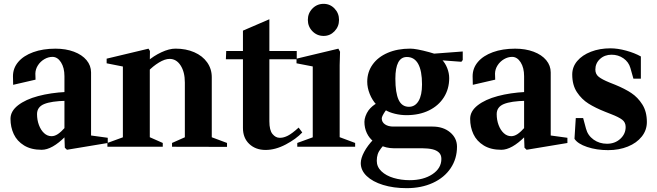

<svg xmlns="http://www.w3.org/2000/svg" viewBox="-20 -772 3454 1010"><path d="M35.2 -147Q35.2 -187.2 74.9 -218.1Q114.6 -249 180.6 -266.6Q246.6 -284.2 326.6 -288.2L319 -279.8V-371Q319 -415.8 300.8 -444.3Q282.6 -472.8 255.8 -472.8Q234 -472.8 213.3 -460.7Q192.6 -448.6 179.6 -428.5Q166.6 -408.4 166 -385Q166.4 -366.4 167 -353L49.2 -325.8Q48.2 -336.6 48.2 -371Q48.2 -413.4 76 -446.2Q103.8 -479 154.7 -497.5Q205.6 -516 272 -516Q326.2 -516 368.9 -500Q411.6 -484 435.3 -455.5Q459 -427 459 -391V-51.2L450.6 -60.4L546.8 -47.2V-19.8L332.2 15.8L321 5L318.6 -58L323.6 -53.8Q253.8 16 199.2 16Q143.8 16 106.7 -6.8Q69.6 -29.6 52.4 -66.4Q35.2 -103.2 35.2 -147ZM324.2 -103.4 319 -89.4V-255.6L328.6 -241.8Q250 -240.2 212.4 -224.7Q174.8 -209.2 174.8 -171.6Q174.8 -141.2 184.7 -114.5Q194.6 -87.8 211.9 -71.7Q229.2 -55.6 251.2 -55.6Q267.6 -55.6 284.4 -66.7Q301.2 -77.8 324.2 -103.4Z M545 -20 639.2 -54.4 626.4 -37.4V-434.2L645 -418.4L541 -439V-463.4L761.2 -516L768.8 -504L768 -445.4L755.4 -449.4Q787.8 -477.8 828.9 -497Q870 -516.2 903.2 -516.2Q958.4 -516.2 1001.9 -497.2Q1045.4 -478.2 1069.7 -443.9Q1094 -409.6 1094 -366V-36.8L1084.2 -53.6L1174.2 -20V0.6L885 0V-20L967 -56.4L952.4 -35V-338Q952.4 -393.2 930.1 -427.7Q907.8 -462.2 872.2 -462.2Q847.6 -462.2 816.1 -443.1Q784.6 -424 757.2 -395L768 -422.6V-35L755.2 -55.8L836.2 -20V0H545Z M1258 -99V-468.6L1266.8 -460.2H1168.2L1170 -503.8H1266.8L1258 -495.4V-610.8L1397 -670.8V-495.4L1388.6 -503.8H1541V-460.2H1388.6L1397 -468.6V-134Q1397 -86.8 1413.5 -67Q1430 -47.2 1450.2 -47.2H1455.2Q1473 -47.4 1494.6 -58.4Q1516.2 -69.4 1551 -100.8L1570 -75.2Q1538 -41 1483.4 -12.1Q1428.8 16.8 1377.2 16.8Q1324.8 16.8 1291.4 -14.6Q1258 -46 1258 -99Z M1543.8 -20 1633.2 -52.6 1625.2 -29.6V-442.6L1633.6 -420.8L1539.8 -439V-463.4L1760 -516L1768.8 -499.8L1766.8 -429.8V-30L1758.8 -53.4L1848.2 -20V0H1543.8ZM1599.4 -667.4Q1599.4 -702.4 1623.5 -727.1Q1647.6 -751.8 1682.5 -751.8Q1716.2 -751.8 1739.8 -727.1Q1763.4 -702.4 1763.4 -667.4Q1763.4 -632.4 1739.8 -607.7Q1716.2 -583 1682.5 -583Q1647.6 -583 1623.5 -607.7Q1599.4 -632.4 1599.4 -667.4Z M1877.8 86Q1877.8 60.8 1895.6 27.2Q1913.4 -6.4 1945.8 -40V-27Q1922.6 -44.6 1909.8 -71.7Q1897 -98.8 1897 -131Q1897 -145 1902.8 -161.2Q1908.6 -177.4 1918.8 -191.8Q1928 -204 1939.5 -213.5Q1951 -223 1960.8 -228L1960.2 -221.2Q1938.2 -244.8 1925 -277.6Q1911.8 -310.4 1911.8 -342Q1911.8 -392.8 1940 -432.4Q1968.2 -472 2019.5 -494.1Q2070.8 -516.2 2138.2 -516.2Q2169 -516.2 2237.8 -497.6Q2274.8 -487.6 2267.6 -486.6L2255 -489.2L2414.2 -501.2V-456.2L2407 -447L2299.8 -455L2304.4 -458.4Q2322 -440.6 2332.5 -413.9Q2343 -387.2 2343 -361Q2343 -304.4 2315 -260.1Q2287 -215.8 2236.2 -191Q2185.4 -166.2 2118.2 -166.2Q2088 -166.2 2057.8 -173.5Q2027.6 -180.8 2007 -193.4L2011.4 -193L2006.6 -187Q1988.2 -160 1988.2 -149Q1988.2 -129.6 2005.1 -117.9Q2022 -106.2 2049.2 -106.2H2255.2Q2311.6 -106.2 2347.8 -75.9Q2384 -45.6 2384 -0.2Q2384 62.8 2350.8 112.5Q2317.6 162.2 2257.2 190Q2196.8 217.8 2119.2 217.8Q2050 217.8 1995 200.8Q1940 183.8 1908.9 154Q1877.8 124.2 1877.8 86ZM2301.8 64Q2301.8 42.6 2289.1 30.5Q2276.4 18.4 2254.9 13.3Q2233.4 8.2 2199.4 7.8H2189.2H2049.2Q2031.4 7.8 2012.2 3.3Q1993 -1.2 1980.4 -9.2L2002.4 -11.2Q1993.2 -3.4 1984.8 7.8Q1972 24 1967 39.3Q1962 54.6 1962 74Q1962 105.8 1986.5 129.1Q2011 152.4 2050.7 164.1Q2090.4 175.8 2135.2 175.8Q2207.4 175.8 2254.6 144.5Q2301.8 113.2 2301.8 64ZM2200 -328Q2200 -399.6 2179.8 -435.9Q2159.6 -472.2 2120.2 -472.2Q2059.8 -472.2 2059.8 -358Q2059.8 -284 2076.8 -247.1Q2093.8 -210.2 2131.2 -210.2Q2163.4 -210.2 2181.7 -240.6Q2200 -271 2200 -328Z M2453.2 -147Q2453.2 -187.2 2492.9 -218.1Q2532.6 -249 2598.6 -266.6Q2664.6 -284.2 2744.6 -288.2L2737 -279.8V-371Q2737 -415.8 2718.8 -444.3Q2700.6 -472.8 2673.8 -472.8Q2652 -472.8 2631.3 -460.7Q2610.6 -448.6 2597.6 -428.5Q2584.6 -408.4 2584 -385Q2584.4 -366.4 2585 -353L2467.2 -325.8Q2466.2 -336.6 2466.2 -371Q2466.2 -413.4 2494 -446.2Q2521.8 -479 2572.7 -497.5Q2623.6 -516 2690 -516Q2744.2 -516 2786.9 -500Q2829.6 -484 2853.3 -455.5Q2877 -427 2877 -391V-51.2L2868.6 -60.4L2964.8 -47.2V-19.8L2750.2 15.8L2739 5L2736.6 -58L2741.6 -53.8Q2671.8 16 2617.2 16Q2561.8 16 2524.7 -6.8Q2487.6 -29.6 2470.4 -66.4Q2453.2 -103.2 2453.2 -147ZM2742.2 -103.4 2737 -89.4V-255.6L2746.6 -241.8Q2668 -240.2 2630.4 -224.7Q2592.8 -209.2 2592.8 -171.6Q2592.8 -141.2 2602.7 -114.5Q2612.6 -87.8 2629.9 -71.7Q2647.2 -55.6 2669.2 -55.6Q2685.6 -55.6 2702.4 -66.7Q2719.2 -77.8 2742.2 -103.4Z M3002 -41.8 3008.8 -150.8H3047.6L3062.6 -95.2Q3072 -59.4 3102.5 -37.6Q3133 -15.8 3173 -15.8Q3214.8 -15.8 3243 -41.6Q3271.2 -67.4 3271.2 -104Q3271.2 -128.6 3252.7 -142.5Q3234.2 -156.4 3195.2 -171.4L3162.8 -184.2Q3111.8 -204.4 3075.7 -227.1Q3039.6 -249.8 3014.9 -287.2Q2990.2 -324.6 2990.2 -380Q2990.2 -420 3016.5 -451.1Q3042.8 -482.2 3088.8 -500Q3134.8 -517.8 3191 -517.8Q3229.2 -517.8 3273.6 -505.7Q3318 -493.6 3351.2 -475V-358.2H3312L3296 -414.8Q3287 -446 3259.7 -465.1Q3232.4 -484.2 3197 -484.2Q3160.6 -484.2 3136.2 -461.7Q3111.8 -439.2 3111.8 -406Q3111.8 -381.8 3129.8 -367.7Q3147.8 -353.6 3185.8 -338.2L3216.8 -325.8Q3266.2 -305.6 3300.6 -282.9Q3335 -260.2 3358.9 -222.5Q3382.8 -184.8 3382.8 -130Q3382.8 -87.4 3356 -53.6Q3329.2 -19.8 3282.7 -1Q3236.2 17.8 3179 17.8Q3118.2 17.8 3068.5 1.1Q3018.8 -15.6 3002 -41.8Z"/></svg>

Font: Wittgenstein
Style: Regular
Weight: 400
Designer: Jörg Drees
Foundry: Jörg Drees
Version: Version 1.003;Glyphs 3.1.2 (3151)